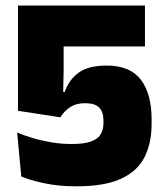

<svg xmlns="http://www.w3.org/2000/svg" viewBox="-20 -659 597 694"><path d="M256 14.5Q190.5 14.5 138.5 3Q86.5 -8.5 57 -21L42 -180Q65.5 -170 96.8 -160.5Q128 -151 164.2 -144.8Q200.5 -138.5 238.5 -138.5Q284.5 -138.5 309.5 -147.8Q334.5 -157 344.2 -174Q354 -191 354 -214.5V-223Q354 -254.5 338.5 -270.2Q323 -286 287.5 -286Q254 -286 232.5 -271Q211 -256 198 -235L45 -258.5V-639H504V-491H210V-407L208.5 -326.5H214Q228.5 -370 263.8 -396Q299 -422 365.5 -422Q450 -422 489 -371Q528 -320 528 -227.5V-211Q528 -142 502.5 -91.2Q477 -40.5 417.8 -13Q358.5 14.5 256 14.5Z"/></svg>

Font: Anek Gurmukhi ExtraBold
Style: Regular
Weight: 800
Designer: Sarang Kulkarni (Gurmukhi), Yesha Goshar (Latin)
Foundry: Ek Type
Version: Version 1.003